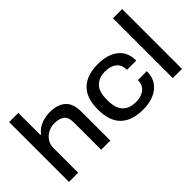

<svg xmlns="http://www.w3.org/2000/svg" viewBox="-68 -1176 1641 1641"><g transform="rotate(-45 753.0 -355.5)"><path d="M70 0V-723H181V-456H188Q223 -500 272 -519Q321 -538 376 -538Q467 -538 518.5 -493.5Q570 -449 570 -345V0H459V-327Q459 -396 425 -419.5Q391 -443 337 -443Q296 -443 260.5 -425Q225 -407 203 -374Q181 -341 181 -297V0Z M957 12Q822 12 752 -56Q682 -124 682 -263Q682 -402 752.5 -470Q823 -538 957 -538Q1072 -538 1141 -484.5Q1210 -431 1210 -327H1098Q1098 -389 1059 -419.5Q1020 -450 956 -450Q881 -450 838.5 -407Q796 -364 796 -272V-254Q796 -164 838.5 -120.5Q881 -77 960 -77Q1022 -77 1062 -108.5Q1102 -140 1102 -199H1210Q1210 -99 1140.5 -43.5Q1071 12 957 12Z M1325 0V-723H1436V0Z"/></g></svg>

Font: Archivo SemiExpanded Medium
Style: Regular
Weight: 500
Width: 6
Designer: Hector Gatti
Foundry: Omnibus-Type
Version: Version 2.001; ttfautohint (v1.8.3)